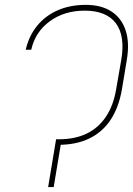

<svg xmlns="http://www.w3.org/2000/svg" viewBox="-20 -757 538 777"><path d="M210.9 -193.4H215.8Q281.2 -192.9 329.6 -215.8Q377.9 -238.8 408.4 -284.2Q439 -329.6 450.2 -396.5L470.7 -514.6Q479 -563 473.4 -600.3Q467.8 -637.7 449 -662.8Q430.2 -688 398.7 -700.9Q367.2 -713.9 323.2 -713.9Q240.2 -713.9 181.4 -670.9Q122.6 -627.9 106.4 -555.7H84Q97.2 -612.3 130.6 -653.1Q164.1 -693.8 214.1 -715.6Q264.2 -737.3 327.1 -737.3Q390.1 -737.3 431.2 -710.4Q472.2 -683.6 488.5 -633.8Q504.9 -584 493.2 -514.6L473.6 -396.5Q460.9 -322.3 427.5 -272Q394 -221.7 340.8 -196.3Q287.6 -170.9 215.8 -170.9H208ZM229.5 -193.4 197.3 0H174.8L207 -193.4Z"/></svg>

Font: Inter 18pt Thin
Style: Italic
Weight: 250
Italic angle: -9.3988°
Version: Version 4.001;git-66647c0bb